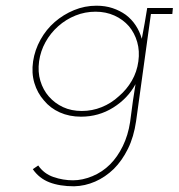

<svg xmlns="http://www.w3.org/2000/svg" viewBox="-20 -403 626 673"><path d="M496 -375Q492 -348 487 -321Q482 -294 477 -267Q470 -292 456 -313.5Q442 -335 421 -351Q400 -366 374.5 -374.5Q349 -383 318 -383Q277 -383 239.5 -367.5Q202 -352 172 -326Q142 -300 122 -264Q102 -228 96 -188Q90 -147 100.5 -112Q111 -77 134 -51Q156 -24 189.5 -9Q223 6 264 6Q326 6 377 -26Q428 -58 455 -108Q453 -93 450.5 -79Q448 -65 446 -50L436 25Q429 71 410.5 109Q392 147 366 173Q339 200 304 214.5Q269 229 236 229Q201 229 167.5 217.5Q134 206 114 177L95 190Q117 222 153 236Q189 250 240 250Q278 249 313.5 233.5Q349 218 379 189Q408 160 428.5 118.5Q449 77 457 22L509 -354H584L586 -375ZM117 -188Q122 -224 139.5 -255.5Q157 -287 184 -311Q211 -335 244.5 -348.5Q278 -362 315 -362Q351 -362 381 -348.5Q411 -335 432 -311Q452 -287 461 -255.5Q470 -224 465 -188Q460 -151 442 -120Q424 -89 397 -66Q370 -41 336.5 -27.5Q303 -14 267 -14Q230 -14 201 -27.5Q172 -41 151 -65Q131 -88 121.5 -119.5Q112 -151 117 -188Z"/></svg>

Font: Josefin Slab Thin ExtraLight
Style: Italic
Weight: 250
Italic angle: -12°
Version: Version 2.000